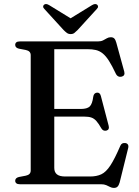

<svg xmlns="http://www.w3.org/2000/svg" viewBox="-20 -903 680 941"><path d="M204 -369H375.5Q407 -369 419.8 -381.2Q432.5 -393.5 437 -429Q438.5 -438.5 443 -443.2Q447.5 -448 455 -449Q470 -450.5 474.5 -432L512.5 -287Q515 -277.5 512.5 -271.5Q510 -265.5 502 -263Q494.5 -261 488 -263.5Q481.5 -266 477 -273.5Q463.5 -297.5 452.2 -310Q441 -322.5 427.5 -327Q414 -331.5 393 -331.5H204ZM54.5 -683Q54.5 -691 60 -695.5Q65.5 -700 77.5 -700H460Q475 -700 485.2 -705.2Q495.5 -710.5 504 -715.5Q512.5 -720.5 523 -720.5Q534 -720.5 540 -714.5Q546 -708.5 550 -694L589 -552Q591.5 -542.5 588.5 -536.2Q585.5 -530 577 -527.5Q568 -525 560.2 -528.5Q552.5 -532 547.5 -542Q529.5 -580.5 514.2 -604.5Q499 -628.5 483.5 -641Q468 -653.5 450 -657.8Q432 -662 407.5 -662H246V-80Q246 -59 259 -48.5Q272 -38 299.5 -38H421.5Q453.5 -38 476.5 -48.8Q499.5 -59.5 520.8 -91.8Q542 -124 569.5 -188Q573 -196.5 579.2 -199.8Q585.5 -203 593.5 -202Q603 -201 607 -194.2Q611 -187.5 608 -176.5L566.5 -9Q562.5 5 556.2 11.5Q550 18 538 18Q528.5 18 519.8 13.5Q511 9 500.8 4.5Q490.5 0 475.5 0H77.5Q65.5 0 60 -4.8Q54.5 -9.5 54.5 -17Q54.5 -31 72.5 -35.5L106.5 -42Q118.5 -44.5 124.5 -50.8Q130.5 -57 130.5 -67.5V-632.5Q130.5 -643 124.5 -649.2Q118.5 -655.5 106.5 -658L72.5 -664.5Q54.5 -669 54.5 -683ZM346 -801 221.5 -877.5Q205.5 -887.5 196 -880Q192 -877 191.5 -871.2Q191 -865.5 197.5 -859L291.5 -756Q300.5 -747 308 -741.5Q315.5 -736 326.5 -736Q337.5 -736 344.5 -741.5Q351.5 -747 360.5 -756L454.5 -859Q461 -865.5 460.5 -871.2Q460 -877 456 -880Q447 -887.5 430.5 -877.5L306 -801Z"/></svg>

Font: Fraunces 28pt
Style: Regular
Weight: 400
Version: Version 1.000;[b76b70a41]